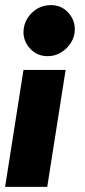

<svg xmlns="http://www.w3.org/2000/svg" viewBox="-25 -542 332 752"><path d="M-5 190 67 -268H232L160 190ZM162 -322Q121 -322 94 -350.5Q67 -379 67 -416Q67 -445 82 -469.5Q97 -494 121 -508Q145 -522 174 -522Q215 -522 241.5 -493.5Q268 -465 268 -427Q268 -399 253 -375Q238 -351 214 -336.5Q190 -322 162 -322Z"/></svg>

Font: MuseoModerno ExtraBold
Style: Italic
Weight: 800
Italic angle: -9°
Designer: Pablo Cosgaya, Héctor Gatti, Marcela Romero, and the Authors of The MuseoModerno Project.
Foundry: Omnibus-Type Team
Version: Version 1.003